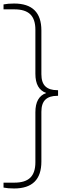

<svg xmlns="http://www.w3.org/2000/svg" viewBox="-40 -838 373 1088"><path d="M289 -327V-295H284Q239.5 -295 217 -273.2Q194.5 -251.5 194.5 -204.5V77.5Q194.5 230 40 230Q5 230 -20 225V197H42Q102.5 197 131.5 169Q160.5 141 160.5 81.5V-202Q160.5 -246 175.8 -273Q191 -300 222 -311Q191 -322 175.8 -349Q160.5 -376 160.5 -420V-669.5Q160.5 -729 131.5 -757Q102.5 -785 42 -785H-20V-813Q5 -818 40 -818Q194.5 -818 194.5 -665.5V-417.5Q194.5 -370.5 217 -348.8Q239.5 -327 284 -327Z"/></svg>

Font: Encode Sans Semi Condensed Thin
Style: Regular
Weight: 250
Width: 4
Designer: Multiple Designers
Foundry: Impallari Type
Version: Version 2.000